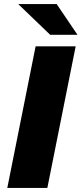

<svg xmlns="http://www.w3.org/2000/svg" viewBox="-20 -929 403 949"><path d="M16 0 156 -700H354L214 0ZM228 -757 70 -909H260L363 -757Z"/></svg>

Font: Montserrat Thin ExtraBold
Style: Italic
Weight: 800
Italic angle: -11.3°
Version: Version 9.000